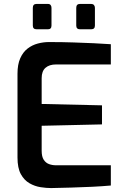

<svg xmlns="http://www.w3.org/2000/svg" viewBox="-20 -952 634 977"><path d="M240 5Q216 5 186.5 0.5Q157 -4 130 -19.5Q103 -35 86 -66Q69 -97 69 -151V-577Q69 -624 83 -655.5Q97 -687 120.5 -705Q144 -723 172.5 -730.5Q201 -738 229 -738Q299 -738 355 -736Q411 -734 457.5 -732Q504 -730 544 -727V-624H265Q231 -624 211.5 -607Q192 -590 192 -554V-423L499 -416V-319L192 -312V-185Q192 -155 202.5 -139Q213 -123 229.5 -117Q246 -111 264 -111H544V-8Q500 -4 448 -1.5Q396 1 342.5 2.5Q289 4 240 5ZM387 -803Q368 -803 368 -822V-912Q368 -932 387 -932H444Q453 -932 458 -926.5Q463 -921 463 -912V-822Q463 -803 444 -803ZM166 -803Q147 -803 147 -822V-912Q147 -932 166 -932H224Q233 -932 237.5 -926.5Q242 -921 242 -912V-822Q242 -803 224 -803Z"/></svg>

Font: Exo Thin SemiBold
Style: Regular
Weight: 600
Version: Version 2.000